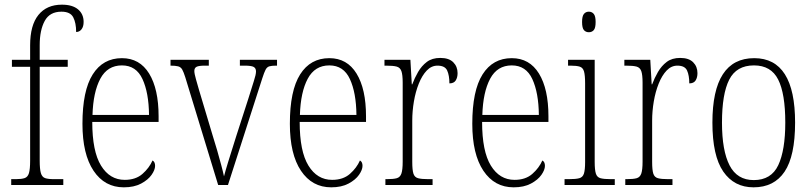

<svg xmlns="http://www.w3.org/2000/svg" viewBox="-20 -792 3475 822"><path d="M28 0V-25H48Q72 -25 85.5 -29.5Q99 -34 104 -51Q109 -68 109 -104V-506H31V-536H109V-598Q109 -684 144.5 -728Q180 -772 245 -772Q290 -772 314 -752Q338 -732 338 -698Q338 -678 329 -666.5Q320 -655 306 -655Q306 -694 293.5 -718Q281 -742 243 -742Q193 -742 171.5 -702.5Q150 -663 150 -599V-536H270V-506H150V-104Q150 -68 155 -51Q160 -34 173 -29.5Q186 -25 211 -25H251V0Z M510 10Q428 10 380.5 -61Q333 -132 333 -262Q333 -404 377 -473.5Q421 -543 502 -543Q578 -543 618.5 -477Q659 -411 659 -294V-270H375Q375 -144 412.5 -83Q450 -22 514 -22Q561 -22 590 -47.5Q619 -73 633 -105Q644 -99 644 -82Q644 -65 629 -43.5Q614 -22 584 -6Q554 10 510 10ZM618 -300Q617 -395 590 -453.5Q563 -512 502 -512Q440 -512 409.5 -455Q379 -398 376 -300Z M773 -462Q766 -484 760 -494.5Q754 -505 742.5 -508Q731 -511 710 -511V-536H874V-511H858Q831 -511 821.5 -506Q812 -501 812 -488Q812 -477 819 -452.5Q826 -428 832 -407L891 -210Q900 -182 909.5 -149Q919 -116 927 -86Q935 -56 939 -37Q944 -57 957.5 -101Q971 -145 992 -211L1043 -369Q1058 -418 1067 -445.5Q1076 -473 1076 -486Q1076 -500 1066 -505.5Q1056 -511 1027 -511H1007V-536H1166V-511H1162Q1143 -511 1133 -508Q1123 -505 1117 -493.5Q1111 -482 1103 -457L956 0H914Z M1398 10Q1316 10 1268.5 -61Q1221 -132 1221 -262Q1221 -404 1265 -473.5Q1309 -543 1390 -543Q1466 -543 1506.5 -477Q1547 -411 1547 -294V-270H1263Q1263 -144 1300.5 -83Q1338 -22 1402 -22Q1449 -22 1478 -47.5Q1507 -73 1521 -105Q1532 -99 1532 -82Q1532 -65 1517 -43.5Q1502 -22 1472 -6Q1442 10 1398 10ZM1506 -300Q1505 -395 1478 -453.5Q1451 -512 1390 -512Q1328 -512 1297.5 -455Q1267 -398 1264 -300Z M1630 0V-25H1636Q1664 -25 1678.5 -29Q1693 -33 1698.5 -49Q1704 -65 1704 -100V-438Q1704 -472 1698.5 -487.5Q1693 -503 1678 -507Q1663 -511 1632 -511H1626V-536H1737L1743 -431H1745Q1755 -458 1770 -484Q1785 -510 1807.5 -527Q1830 -544 1865 -544Q1902 -544 1920.5 -525.5Q1939 -507 1939 -479Q1939 -460 1931 -447.5Q1923 -435 1904 -435Q1904 -469 1894.5 -490Q1885 -511 1853 -511Q1827 -511 1807 -490Q1787 -469 1773 -434Q1759 -399 1752 -357.5Q1745 -316 1745 -276V-99Q1745 -64 1750 -48.5Q1755 -33 1770 -29Q1785 -25 1813 -25H1832V0Z M2179 10Q2097 10 2049.5 -61Q2002 -132 2002 -262Q2002 -404 2046 -473.5Q2090 -543 2171 -543Q2247 -543 2287.5 -477Q2328 -411 2328 -294V-270H2044Q2044 -144 2081.5 -83Q2119 -22 2183 -22Q2230 -22 2259 -47.5Q2288 -73 2302 -105Q2313 -99 2313 -82Q2313 -65 2298 -43.5Q2283 -22 2253 -6Q2223 10 2179 10ZM2287 -300Q2286 -395 2259 -453.5Q2232 -512 2171 -512Q2109 -512 2078.5 -455Q2048 -398 2045 -300Z M2501 -654Q2488 -654 2480 -663Q2472 -672 2472 -698Q2472 -723 2480 -732.5Q2488 -742 2501 -742Q2514 -742 2522 -732.5Q2530 -723 2530 -698Q2530 -672 2522 -663Q2514 -654 2501 -654ZM2397 0V-25H2416Q2445 -25 2460 -29Q2475 -33 2480 -49Q2485 -65 2485 -98V-435Q2485 -469 2480.5 -485.5Q2476 -502 2462.5 -506.5Q2449 -511 2422 -511H2412V-536H2526V-99Q2526 -65 2531 -49Q2536 -33 2551 -29Q2566 -25 2595 -25H2612V0Z M2657 0V-25H2663Q2691 -25 2705.5 -29Q2720 -33 2725.5 -49Q2731 -65 2731 -100V-438Q2731 -472 2725.5 -487.5Q2720 -503 2705 -507Q2690 -511 2659 -511H2653V-536H2764L2770 -431H2772Q2782 -458 2797 -484Q2812 -510 2834.5 -527Q2857 -544 2892 -544Q2929 -544 2947.5 -525.5Q2966 -507 2966 -479Q2966 -460 2958 -447.5Q2950 -435 2931 -435Q2931 -469 2921.5 -490Q2912 -511 2880 -511Q2854 -511 2834 -490Q2814 -469 2800 -434Q2786 -399 2779 -357.5Q2772 -316 2772 -276V-99Q2772 -64 2777 -48.5Q2782 -33 2797 -29Q2812 -25 2840 -25H2859V0Z M3206 10Q3123 10 3076.5 -57.5Q3030 -125 3030 -267Q3030 -543 3209 -543Q3384 -543 3384 -267Q3384 -124 3339 -57Q3294 10 3206 10ZM3207 -21Q3282 -21 3312 -85Q3342 -149 3342 -267Q3342 -391 3311.5 -451.5Q3281 -512 3208 -512Q3133 -512 3102 -451Q3071 -390 3071 -267Q3071 -147 3103.5 -84Q3136 -21 3207 -21Z"/></svg>

Font: Noto Serif Condensed ExtraLight
Style: Regular
Weight: 200
Width: 3
Designer: Monotype Design Team
Foundry: Monotype Imaging Inc.
Version: Version 2.013; ttfautohint (v1.8.4.7-5d5b)